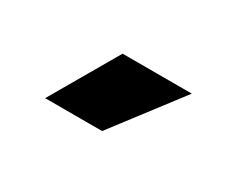

<svg xmlns="http://www.w3.org/2000/svg" viewBox="-40 -898 485 394"><g transform="rotate(30 203.0 -701.0)"><path d="M75 -622 167 -780.5H331L210 -622Z"/></g></svg>

Font: Spline Sans
Style: Bold
Weight: 700
Designer: Eben Sorkin, Mirko Velimirovic
Foundry: Sorkin Type
Version: Version 1.000; ttfautohint (v1.8.3)